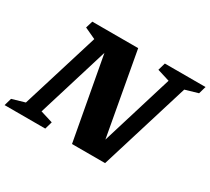

<svg xmlns="http://www.w3.org/2000/svg" viewBox="-165 -938 1278 1169"><g transform="rotate(30 474.0 -353.5)"><path d="M273.5 -52.5 258.5 0H-27.5L-12.5 -52.5L77 -78.5L244.5 -621L166 -657.5L181 -707H503.5L609 -125L763 -627.5L676 -654.5L691 -707H977L962 -654.5L872.5 -628.5L679 0H446.5L340 -579.5L186.5 -79.5Z"/></g></svg>

Font: Newsreader 6pt
Style: Bold Italic
Weight: 700
Italic angle: -17°
Designer: Hugues Gentile
Foundry: Production Type
Version: Version 1.003; ttfautohint (v1.8.3)